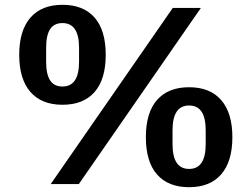

<svg xmlns="http://www.w3.org/2000/svg" viewBox="-20 -766 1047 799"><path d="M60 -538Q60 -639 106.5 -692.5Q153 -746 240 -746Q327 -746 373.5 -693Q420 -640 420 -538Q420 -436 373.5 -383Q327 -330 240 -330Q153 -330 106.5 -383.5Q60 -437 60 -538ZM308 0H191L699 -733H816ZM309 -509V-567Q309 -670 240 -670Q205 -670 188.5 -644.5Q172 -619 172 -567V-509Q172 -457 188.5 -431.5Q205 -406 240 -406Q309 -406 309 -509ZM587 -195Q587 -297 633.5 -350Q680 -403 767 -403Q854 -403 900.5 -349.5Q947 -296 947 -195Q947 -94 900.5 -40.5Q854 13 767 13Q680 13 633.5 -40Q587 -93 587 -195ZM836 -166V-224Q836 -327 767 -327Q698 -327 698 -224V-166Q698 -63 767 -63Q836 -63 836 -166Z"/></svg>

Font: IBM Plex Sans JP SemiBold
Style: Regular
Weight: 600
Designer: Mike Abbink; Paul van der Laan; Pieter van Rosmalen; Wujin Sim; Yejin Wi; Jinhee Kim; Boomi Park; Yona Kim; Kichan Ma
Foundry: Sandoll Inc.
Version: Version 1.001